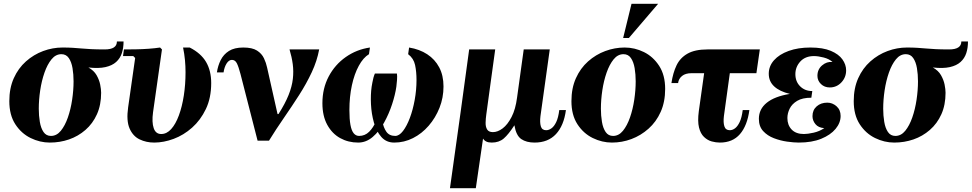

<svg xmlns="http://www.w3.org/2000/svg" viewBox="-20 -740 5112 1010"><path d="M630 -522Q630 -488 621 -460.5Q612 -433 591 -414Q570 -395 534.5 -387Q499 -379 445 -385Q474 -369 488 -344.5Q502 -320 507 -295Q512 -270 512 -252Q512 -188 490 -139Q468 -90 429.5 -56.5Q391 -23 343 -6.5Q295 10 242 10Q190 10 141 -14Q92 -38 60.5 -86.5Q29 -135 29 -208Q29 -276 52.5 -328.5Q76 -381 116.5 -417Q157 -453 207 -471.5Q257 -490 309 -490Q340 -490 363 -488.5Q386 -487 408.5 -485Q431 -483 459.5 -481.5Q488 -480 531 -480Q595 -480 595 -522ZM248 -25Q278 -25 300 -52Q322 -79 337 -122Q352 -165 359.5 -215.5Q367 -266 367 -312Q367 -349 361.5 -381.5Q356 -414 342 -434.5Q328 -455 303 -455Q273 -455 251 -428Q229 -401 214 -358Q199 -315 191.5 -265Q184 -215 184 -168Q184 -132 189.5 -99Q195 -66 209 -45.5Q223 -25 248 -25Z M943 -490H978Q1037 -460 1064 -414Q1091 -368 1091 -303Q1091 -225 1063 -166.5Q1035 -108 990.5 -68.5Q946 -29 893.5 -9.5Q841 10 791 10Q749 10 714 -7Q679 -24 661.5 -64.5Q644 -105 654 -175L691 -435L681 -445H627L632 -480Q658 -480 692.5 -480.5Q727 -481 761.5 -483.5Q796 -486 822 -490L832 -480L785 -149Q778 -97 788.5 -66Q799 -35 828 -35Q857 -35 880.5 -61Q904 -87 921 -133Q938 -179 947 -237.5Q956 -296 956 -360Q956 -392 953 -424Q950 -456 943 -490Z M1659 -480Q1648 -420 1620 -360Q1592 -300 1553.5 -240Q1515 -180 1473.5 -120Q1432 -60 1395 0H1335L1440 -140H1445Q1480 -195 1498 -240Q1516 -285 1520.5 -325Q1525 -365 1520 -402.5Q1515 -440 1503 -480ZM1260 -490Q1307 -490 1332 -474Q1357 -458 1368.5 -433.5Q1380 -409 1385 -385L1440 -140L1335 0L1245 -351Q1235 -389 1226 -407Q1217 -425 1200 -425Q1184 -425 1172 -406Q1160 -387 1156 -359H1121Q1126 -394 1141 -424Q1156 -454 1184.5 -472Q1213 -490 1260 -490Z M2010 -353 1993 -234Q1989 -207 1987.5 -171.5Q1986 -136 1991.5 -102.5Q1997 -69 2012.5 -47Q2028 -25 2059 -25Q2080 -25 2100 -51Q2120 -77 2136 -119.5Q2152 -162 2161.5 -214.5Q2171 -267 2171 -319Q2171 -363 2163.5 -398Q2156 -433 2127 -455L2132 -490Q2187 -481 2227.5 -454.5Q2268 -428 2290.5 -385.5Q2313 -343 2313 -285Q2313 -226 2292 -173Q2271 -120 2235 -78.5Q2199 -37 2152.5 -13.5Q2106 10 2054 10Q2012 10 1986 -19.5Q1960 -49 1947 -95Q1934 -141 1931.5 -191.5Q1929 -242 1935 -284Q1937 -294 1939 -306.5Q1941 -319 1944.5 -331.5Q1948 -344 1952 -353ZM2068 -353Q2070 -340 2068.5 -319.5Q2067 -299 2065 -284Q2059 -242 2042.5 -191.5Q2026 -141 2000.5 -95Q1975 -49 1940.5 -19.5Q1906 10 1864 10Q1812 10 1769.5 -13.5Q1727 -37 1701.5 -83.5Q1676 -130 1676 -197Q1676 -275 1709 -337.5Q1742 -400 1799 -440Q1856 -480 1926 -490L1921 -455Q1891 -437 1867.5 -394Q1844 -351 1831 -291Q1818 -231 1818 -161Q1818 -113 1823.5 -83Q1829 -53 1840.5 -39Q1852 -25 1869 -25Q1900 -25 1922 -47Q1944 -69 1958 -102.5Q1972 -136 1980.5 -171.5Q1989 -207 1993 -234L2010 -353Z M2922 -161H2957Q2946 -79 2904.5 -34.5Q2863 10 2792 10Q2749 10 2722 -8.5Q2695 -27 2686 -81Q2655 -33 2630 -11.5Q2605 10 2567 10Q2549 10 2538 4.5Q2527 -1 2521 -11L2483 250H2347L2403 -150L2448 -480H2585L2559 -291L2538 -137Q2535 -116 2534.5 -94.5Q2534 -73 2542.5 -59Q2551 -45 2573 -45Q2598 -45 2624 -64.5Q2650 -84 2671 -124.5Q2692 -165 2700 -227L2735 -480H2872L2823 -129Q2819 -96 2825 -75.5Q2831 -55 2853 -55Q2867 -55 2881 -65Q2895 -75 2906 -98Q2917 -121 2922 -161Z M3266 -490Q3319 -490 3367.5 -466Q3416 -442 3447.5 -393.5Q3479 -345 3479 -272Q3479 -204 3455.5 -151.5Q3432 -99 3391.5 -63Q3351 -27 3301.5 -8.5Q3252 10 3199 10Q3147 10 3098 -14Q3049 -38 3017.5 -86.5Q2986 -135 2986 -208Q2986 -276 3009.5 -328.5Q3033 -381 3073.5 -417Q3114 -453 3164 -471.5Q3214 -490 3266 -490ZM3205 -25Q3235 -25 3257 -52Q3279 -79 3294 -122Q3309 -165 3316.5 -215.5Q3324 -266 3324 -312Q3324 -349 3318.5 -381.5Q3313 -414 3299 -434.5Q3285 -455 3260 -455Q3230 -455 3208 -428Q3186 -401 3171 -358Q3156 -315 3148.5 -265Q3141 -215 3141 -168Q3141 -132 3146.5 -99Q3152 -66 3166 -45.5Q3180 -25 3205 -25ZM3442 -720 3288 -540H3258L3302 -720Z M3959 -355H3618Q3586 -355 3568 -340.5Q3550 -326 3547 -303H3512Q3520 -357 3539 -396.5Q3558 -436 3597 -458Q3636 -480 3702 -480H3977ZM3824 -390 3788 -129Q3784 -96 3790.5 -75.5Q3797 -55 3819 -55Q3833 -55 3846.5 -65Q3860 -75 3871 -98Q3882 -121 3887 -161H3922Q3911 -79 3872.5 -34.5Q3834 10 3767 10Q3746 10 3724 4Q3702 -2 3683.5 -19.5Q3665 -37 3657 -69.5Q3649 -102 3656 -155L3689 -390Z M4280 -341Q4280 -375 4304.5 -396Q4329 -417 4359 -414Q4342 -430 4313 -437.5Q4284 -445 4262 -445Q4216 -445 4190 -416.5Q4164 -388 4164 -350Q4164 -311 4189 -286Q4214 -261 4253 -261L4248 -226Q4201 -226 4173.5 -209.5Q4146 -193 4134 -168.5Q4122 -144 4122 -119Q4122 -82 4144.5 -58.5Q4167 -35 4209 -35Q4229 -35 4260 -42Q4291 -49 4316 -66Q4285 -68 4269.5 -87Q4254 -106 4254 -129Q4254 -161 4276 -180.5Q4298 -200 4332 -200Q4359 -200 4380.5 -181Q4402 -162 4402 -130Q4402 -94 4375.5 -62Q4349 -30 4300 -10Q4251 10 4182 10Q4156 10 4120.5 5Q4085 0 4051 -13Q4017 -26 3994.5 -50.5Q3972 -75 3972 -115Q3972 -166 4013.5 -199.5Q4055 -233 4135 -246Q4081 -259 4052.5 -285.5Q4024 -312 4024 -352Q4024 -392 4051.5 -423Q4079 -454 4128.5 -472Q4178 -490 4243 -490Q4309 -490 4350.5 -472.5Q4392 -455 4411.5 -427.5Q4431 -400 4431 -370Q4431 -333 4406 -306.5Q4381 -280 4345 -280Q4317 -280 4298.5 -298Q4280 -316 4280 -341Z M5072 -522Q5072 -488 5063 -460.5Q5054 -433 5033 -414Q5012 -395 4976.5 -387Q4941 -379 4887 -385Q4916 -369 4930 -344.5Q4944 -320 4949 -295Q4954 -270 4954 -252Q4954 -188 4932 -139Q4910 -90 4871.5 -56.5Q4833 -23 4785 -6.5Q4737 10 4684 10Q4632 10 4583 -14Q4534 -38 4502.5 -86.5Q4471 -135 4471 -208Q4471 -276 4494.5 -328.5Q4518 -381 4558.5 -417Q4599 -453 4649 -471.5Q4699 -490 4751 -490Q4782 -490 4805 -488.5Q4828 -487 4850.5 -485Q4873 -483 4901.5 -481.5Q4930 -480 4973 -480Q5037 -480 5037 -522ZM4690 -25Q4720 -25 4742 -52Q4764 -79 4779 -122Q4794 -165 4801.5 -215.5Q4809 -266 4809 -312Q4809 -349 4803.5 -381.5Q4798 -414 4784 -434.5Q4770 -455 4745 -455Q4715 -455 4693 -428Q4671 -401 4656 -358Q4641 -315 4633.5 -265Q4626 -215 4626 -168Q4626 -132 4631.5 -99Q4637 -66 4651 -45.5Q4665 -25 4690 -25Z"/></svg>

Font: Brygada 1918
Style: Bold Italic
Weight: 700
Italic angle: -8°
Designer: Mateusz Machalski | Borys Kosmynka | Przemek Hoffer
Foundry: NIEPODLEGLA 2018
Version: Version 3.006